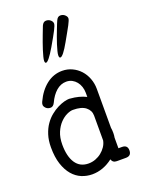

<svg xmlns="http://www.w3.org/2000/svg" viewBox="-131 -733 627 817"><g transform="rotate(-20 182.0 -325.0)"><path d="M235.4 -216.3V-103.5C233.4 -93.8 229.6 -84.6 223.9 -76.2C218.2 -67.7 211.3 -60.2 203.1 -53.7C195 -47.2 185.9 -42.1 175.8 -38.3C165.7 -34.6 155.3 -32.7 144.5 -32.7C118.8 -32.7 99.3 -42.7 85.9 -62.7C72.6 -82.8 65.9 -110.5 65.9 -146C65.9 -167.5 69.3 -186 75.9 -201.7C82.6 -217.3 90.8 -230.1 100.6 -240.2C110.4 -250.3 120.5 -257.8 131.1 -262.7C141.7 -267.6 150.9 -270 158.7 -270C184.4 -270 203.6 -265 216.3 -254.9C229 -244.8 235.4 -231.9 235.4 -216.3ZM163.6 -319.3H162.6C162.3 -319.3 161.9 -319.4 161.6 -319.6C161.3 -319.7 161 -319.8 160.6 -319.8C154.5 -319.8 146.6 -318.6 137.2 -316.2C127.8 -313.7 117.7 -309.8 106.9 -304.4C96.2 -299.1 85.4 -292.1 74.7 -283.4C64 -274.8 54.3 -264.3 45.7 -252C37 -239.6 30 -225.1 24.7 -208.5C19.3 -191.9 16.6 -173 16.6 -151.9C16.6 -122.2 20.1 -96.8 27.1 -75.7C34.1 -54.5 43.5 -37.1 55.2 -23.4C66.9 -9.8 80.4 0.2 95.7 6.6C111 12.9 127 16.1 143.6 16.1C176.4 16.1 207.5 4.9 236.8 -17.6C240.1 -6.5 247.9 -1 260.3 -1H301.3C317.9 -1 326.2 -9.3 326.2 -25.9C326.2 -42.2 317.9 -50.3 301.3 -50.3H285.2V-98.1C286.5 -104.7 287.1 -111.8 287.1 -119.6C287.1 -127.8 286.5 -135.6 285.2 -143.1V-319.3C285.2 -335.9 282.3 -351.7 276.6 -366.7C270.9 -381.7 263 -394.7 252.9 -405.8C242.8 -416.8 230.9 -425.6 217 -432.1C203.2 -438.6 188.3 -441.9 172.4 -441.9C146 -441.9 122.2 -433.6 100.8 -417C79.5 -400.4 62 -377.3 48.3 -347.7C46.1 -343.4 44.9 -338.9 44.9 -334C44.9 -329.1 47.5 -324.1 52.7 -318.8C57.9 -313.6 64.8 -311 73.2 -311C81.4 -311 87.9 -316.1 92.8 -326.2C102.2 -346.7 113.8 -362.9 127.4 -374.8C141.1 -386.6 156.2 -392.6 172.9 -392.6C182.6 -392.6 191.3 -390.5 199 -386.5C206.6 -382.4 213.1 -377 218.5 -370.4C223.9 -363.7 228 -356 231 -347.2C233.9 -338.4 235.4 -329.1 235.4 -319.3V-300.8C214.8 -311.2 190.9 -317.4 163.6 -319.3ZM161.6 -650.4C161 -648.4 159.3 -644.2 156.7 -637.7L147.7 -614.3L136.7 -584.5C132.8 -573.7 129.3 -563.4 126.2 -553.5C123.1 -543.5 120.5 -534.5 118.4 -526.4C116.3 -518.2 115.2 -512 115.2 -507.8C115.2 -501 117 -497.6 120.6 -497.6C128.1 -497.6 142.4 -515.5 163.6 -551.3C179.9 -579.3 191.6 -600.2 198.7 -614C205.9 -627.8 209.5 -637.4 209.5 -642.6C209.5 -648.4 206.7 -653.8 201.2 -658.7C195.6 -663.6 189 -666 181.2 -666C172.7 -666 166.2 -660.8 161.6 -650.4ZM226.6 -650.4C225.6 -648.4 223.8 -644.3 221.2 -637.9L212.2 -615L201.2 -585.9C197.3 -575.5 193.8 -565.3 190.7 -555.4C187.6 -545.5 185 -536.4 182.9 -528.1C180.7 -519.8 179.7 -513.3 179.7 -508.8C179.7 -501.3 181.6 -497.6 185.5 -497.6C193.7 -497.6 207.8 -515.5 228 -551.3L249 -588.6C254.9 -598.9 259.7 -607.6 263.4 -614.7C267.2 -621.9 269.9 -627.8 271.7 -632.3C273.5 -636.9 274.4 -640.5 274.4 -643.1C274.4 -648.3 271.6 -653.4 266.1 -658.4C260.6 -663.5 253.7 -666 245.6 -666C237.5 -666 231.1 -660.8 226.6 -650.4Z"/></g></svg>

Font: Nathan
Style: Regular
Weight: 400
Designer: Peter Wiegel
Foundry: Peter Wiegel
Version: Version 1.001 2009